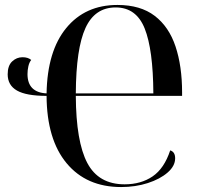

<svg xmlns="http://www.w3.org/2000/svg" viewBox="-20 -745 807 775"><path d="M469 10Q329 10 249 -86Q169 -182 168 -358Q86 -358 48.5 -379.5Q11 -401 11 -445Q11 -480 29 -497Q47 -514 71 -514Q93 -514 106 -503Q98 -493 94.5 -477.5Q91 -462 91 -446Q91 -372 168 -368Q171 -539 247.5 -632Q324 -725 454 -725Q547 -725 604.5 -681Q662 -637 688.5 -557.5Q715 -478 715 -372V-358H286Q287 -173 332.5 -87Q378 -1 483 -1Q549 -1 596 -33Q643 -65 667 -138Q687 -132 687 -106Q687 -75 656.5 -48.5Q626 -22 576.5 -6Q527 10 469 10ZM599 -368Q598 -545 564 -630Q530 -715 447 -715Q363 -715 325 -632Q287 -549 286 -368Z"/></svg>

Font: Noto Serif Display SemiCondensed Medium
Style: Regular
Weight: 500
Width: 4
Designer: Monotype Design Team
Foundry: Monotype Imaging Inc.
Version: Version 2.009